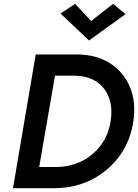

<svg xmlns="http://www.w3.org/2000/svg" viewBox="-20 -985 723 1005"><path d="M167 -700 48 0H166L287 -700ZM272 0Q378 -2 464 -47Q550 -92 606.5 -170Q663 -248 678 -350Q693 -449 661 -527.5Q629 -606 558 -652.5Q487 -699 384 -700H238L218 -589H369Q439 -588 485 -557.5Q531 -527 550.5 -473.5Q570 -420 559 -350Q547 -277 507.5 -224.5Q468 -172 410 -142.5Q352 -113 281 -111H138L118 0ZM457 -875 373 -965 297 -914 446 -773 637 -911 572 -965Z"/></svg>

Font: Jost Medium
Style: Italic
Weight: 500
Italic angle: -5°
Version: Version 3.710